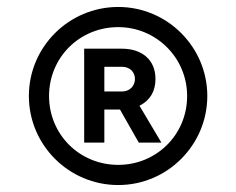

<svg xmlns="http://www.w3.org/2000/svg" viewBox="-20 -804 679 552"><path d="M320 -272C461 -272 576 -387 576 -528C576 -669 461 -784 320 -784C178 -784 63 -669 63 -528C63 -387 178 -272 320 -272ZM121 -528C121 -638 208 -726 320 -726C429 -726 518 -638 518 -528C518 -416 429 -330 320 -330C208 -330 121 -418 121 -528ZM222 -394H280V-489H325L379 -394H444L381 -500C411 -515 427 -541 427 -577C427 -633 387 -664 331 -664H222ZM280 -541V-612H331C353 -612 368 -597 368 -577C368 -557 353 -541 331 -541Z"/></svg>

Font: Mluvka
Style: Regular
Weight: 400
Designer: Modified by Jiří Krblich, Original typeface by Gumpita Rahayu
Foundry: Gumpita Rahayu & Jiří Krblich
Version: Version 2.000;Glyphs 3.1.1 (3134)